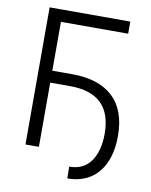

<svg xmlns="http://www.w3.org/2000/svg" viewBox="-92 -774 766 975"><g transform="rotate(10 291.5 -287.0)"><path d="M500 -644.5H153.3V-392.6H255.9Q393.1 -392.6 466.1 -324.7Q539.1 -256.8 539.1 -123Q539.1 -45.4 513.9 12.5Q488.8 70.3 440.2 101.6Q391.6 132.8 323.2 132.8L322.3 72.3Q395.5 72.3 433.1 19.3Q470.7 -33.7 470.7 -123Q470.7 -331.1 255.9 -331.1H153.3V0H84V-707H500Z"/></g></svg>

Font: Pretendard Std Light
Style: Regular
Weight: 300
Designer: Base glyphs from Inter by Rasmus Andersson; Hangeul glyphs from Noto Sans CJK(Source Han Sans) by Jang Soo-young and Kan
Foundry: Kil Hyung-jin
Version: Version 1.309